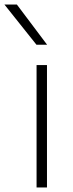

<svg xmlns="http://www.w3.org/2000/svg" viewBox="-66 -828 324 848"><path d="M95.5 0V-540.5H141.5V0ZM95 -630.5 -46.5 -808H8.5L142 -630.5Z"/></svg>

Font: Encode Sans Expanded Expanded ExtraLight
Style: Regular
Weight: 200
Width: 7
Designer: Multiple Designers
Foundry: Impallari Type
Version: Version 3.000; ttfautohint (v1.8.3) -l 8 -r 50 -G 200 -x 14 